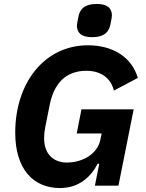

<svg xmlns="http://www.w3.org/2000/svg" viewBox="-20 -939 740 971"><path d="M445 -751C509 -751 532 -779 539 -818C544 -846 546 -852 546 -860C546 -894 527 -919 470 -919C406 -919 383 -891 376 -852C371 -824 369 -818 369 -810C369 -776 388 -751 445 -751ZM460 0H579L656 -386H392L368 -264H494L487 -230C474 -166 404 -117 318 -117C256 -117 203 -154 203 -241C203 -258 205 -277 209 -297L231 -407C252 -514 310 -581 417 -581C488 -581 540 -546 556 -481L677 -545C646 -652 548 -710 425 -710C205 -710 57 -520 57 -268C57 -82 150 12 283 12C378 12 439 -43 474 -111H482Z"/></svg>

Font: LVC Sans
Style: Bold Italic
Weight: 700
Italic angle: -11.31°
Designer: Mike Abbink, Paul van der Laan, Pieter van Rosmalen
Foundry: Bold Monday
Version: Version 3.0